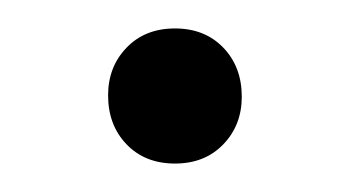

<svg xmlns="http://www.w3.org/2000/svg" viewBox="-20 -107 246 135"><path d="M150 -39Q150 -19 137 -5.5Q124 8 103 8Q82 8 69 -5.5Q56 -19 56 -40Q56 -60 69 -73.5Q82 -87 103 -87Q124 -87 137 -73.5Q150 -60 150 -39Z"/></svg>

Font: Rasa Light
Style: Regular
Weight: 300
Designer: Anna Giedrys (Yrsa+Rasa design), David Brezina (Yrsa art-direction, Rasa art-direction, design)
Foundry: Rosetta Type Foundry
Version: Version 2.004